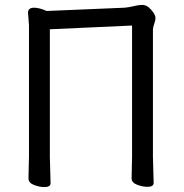

<svg xmlns="http://www.w3.org/2000/svg" viewBox="-20 -740 739 773"><path d="M158.7 13.2Q138.7 13.2 116.7 4.6Q94.7 -3.9 94.7 -21L96.7 -109.9V-638.2L92.8 -689Q92.8 -709 117.7 -709Q137.7 -709 168 -695.8L481.9 -709Q502 -710.9 519.8 -715.6Q537.6 -720.2 551.8 -720.2Q566.9 -720.2 578.4 -710.7Q589.8 -701.2 597.9 -689Q606 -676.8 606 -667Q606 -658.2 600.8 -644Q595.7 -629.9 595.7 -620.1V-109.9L598.6 -3.9Q598.6 12.2 573.7 12.2Q553.7 12.2 531.7 3.7Q509.8 -4.9 509.8 -22L511.7 -110.8V-637.2L180.7 -622.1V-108.9L183.6 -2.9Q183.6 13.2 158.7 13.2Z"/></svg>

Font: LXGW WenKai GB Screen
Style: Regular
Weight: 400
Designer: LXGW / Fontworks Inc.
Foundry: LXGW / Fontworks Inc.
Version: Version 1.321;February 19, 2024;FontCreator 14.0.0.2901 64-b